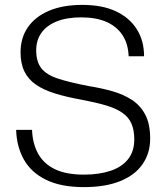

<svg xmlns="http://www.w3.org/2000/svg" viewBox="-20 -757 680 785"><path d="M323 8Q229 8 168 -22Q107 -52 77.5 -105Q48 -158 46 -226H111Q113 -170 136 -128.5Q159 -87 205 -65Q251 -43 323 -43Q385 -43 431.5 -58.5Q478 -74 503.5 -106Q529 -138 529 -187Q529 -225 517.5 -251.5Q506 -278 480 -296Q454 -314 413.5 -326Q373 -338 315 -349Q253 -360 206 -374.5Q159 -389 127.5 -410.5Q96 -432 80 -464.5Q64 -497 64 -543Q64 -602 94 -645.5Q124 -689 180.5 -713Q237 -737 316 -737Q398 -737 453.5 -711Q509 -685 539 -638Q569 -591 569 -527H506Q504 -579 480 -614.5Q456 -650 414 -668Q372 -686 312 -686Q253 -686 212 -669.5Q171 -653 149.5 -623Q128 -593 128 -551Q128 -505 149 -478Q170 -451 217.5 -435.5Q265 -420 343 -405Q394 -397 439.5 -384Q485 -371 519.5 -348.5Q554 -326 574 -288Q594 -250 594 -190Q594 -131 563 -86Q532 -41 471.5 -16.5Q411 8 323 8Z"/></svg>

Font: Mona Sans Light
Style: Regular
Weight: 300
Designer: Deni Anggara
Foundry: GitHub
Version: Version 2.000